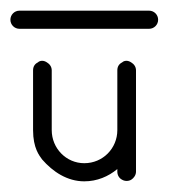

<svg xmlns="http://www.w3.org/2000/svg" viewBox="-26 -340 317 360"><path d="M253.5 -320H10.5C1.1 -320 -6.5 -312.4 -6.5 -303C-6.5 -293.6 1.1 -286 10.5 -286H253.5C262.9 -286 270.5 -293.6 270.5 -303C270.5 -312.4 262.9 -320 253.5 -320ZM132 0C156 0 177 -9 194 -23V-18C194 -12 197 -6 203 -3C208 0 215 0 220 -3C225 -6 229 -12 229 -18V-76V-96V-208C229 -215 225 -220 220 -223C217 -225 214 -226 211 -226C208 -226 205 -225 203 -223C197 -220 194 -215 194 -208V-96C194 -62 167 -34 132 -34C98 -34 71 -62 71 -96V-208C71 -215 67 -220 62 -223C59 -225 56 -226 53 -226C50 -226 47 -225 45 -223C39 -220 36 -215 36 -208V-96C36 -62 48 -48 53 -41C73 -18 100 0 132 0Z"/></svg>

Font: LetsTrace
Style: basic
Weight: 500
Version: Version 002.000